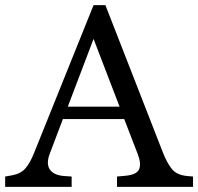

<svg xmlns="http://www.w3.org/2000/svg" viewBox="-20 -725 769 745"><path d="M0 0V-40L28 -45Q60 -51 78 -71Q96 -91 112 -131L343 -705H389L613 -131Q629 -91 647.5 -68.5Q666 -46 706 -42L729 -40V0H434V-40L467 -43Q511 -47 520 -69Q529 -91 513 -131L462 -263H224L174 -131Q158 -91 173 -68Q188 -45 229 -42L258 -40V0ZM243 -311H444L343 -574Z"/></svg>

Font: Hedvig Letters Serif 12pt
Style: Regular
Weight: 400
Designer: Alexander Örn & Tor Weibull
Foundry: Kanon Foundry
Version: Version 1.000; ttfautohint (v1.8.4.7-5d5b)